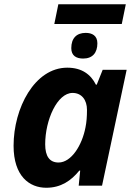

<svg xmlns="http://www.w3.org/2000/svg" viewBox="-20 -875 634 905"><path d="M198 10C267 10 315 -23 354 -71H358L351 0H461L577 -546H464L436 -476H432C408 -524 366 -556 297 -556C143 -556 44 -365 44 -188C44 -44 119 10 198 10ZM256 -109C214 -109 193 -138 193 -195C193 -310 250 -437 322 -437C365 -437 390 -404 390 -357C390 -326 388 -299 383 -275C367 -190 316 -109 256 -109ZM554 -762 573 -855H255L236 -762ZM372 -599C417 -599 439 -627 439 -671C439 -708 413 -720 384 -720C341 -720 316 -695 316 -648C316 -612 340 -599 372 -599Z"/></svg>

Font: BC Sans
Style: Bold Italic
Weight: 700
Italic angle: -12°
Designer: Monotype Design Team
Province of B.C.
Foundry: Monotype Imaging Inc.
Version: Version 2.000;GOOG;noto-source:20170915:90ef993387c0